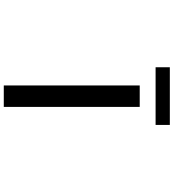

<svg xmlns="http://www.w3.org/2000/svg" viewBox="30 -970 939 1040"><g transform="rotate(90 500.0 -449.5)"><path d="M442.4 0V-736.3H558.6V0ZM343.8 -822.3V-899.4H656.2V-822.3Z"/></g></svg>

Font: GenEi Gothic M SemiBold
Style: Regular
Weight: 500
Designer: o_tamon (Modified); [Source Han Sans]
Ryoko NISHIZUKA  (kana & ideographs); Paul D. Hunt (Latin, Greek & Cyrillic); Wenl
Version: Version 1.1a;Original Version 1.004